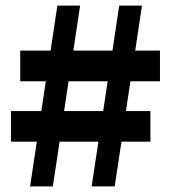

<svg xmlns="http://www.w3.org/2000/svg" viewBox="-20 -663 607 683"><path d="M347 -268 363 -374H224L208 -268ZM549 -374H444L428 -268H515V-159H412L388 0H306L330 -159H192L168 0H87L111 -159H19V-268H127L143 -374H52V-483H160L184 -643H265L241 -483H380L404 -643H485L461 -483H549Z"/></svg>

Font: TypoPRO Source Serif Pro
Style: Bold
Weight: 700
Designer: Frank Grießhammer
Foundry: Adobe Systems Incorporated
Version: Version 1.017;PS 1.0;hotconv 1.0.79;makeotf.lib2.5.61930